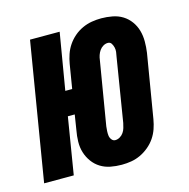

<svg xmlns="http://www.w3.org/2000/svg" viewBox="-104 -611 689 701"><g transform="rotate(-15 240.5 -260.0)"><path d="M273 8Q251 8 230.5 4Q210 0 193 -10.5Q176 -21 164 -37.5Q152 -54 146 -73.5Q140 -93 140.5 -114.5Q141 -136 145 -157L154 -214H128L93 0H-19L67 -520H179L143 -306H169L184 -397Q187 -415 193 -432.5Q199 -450 209.5 -465.5Q220 -481 234.5 -493.5Q249 -506 266.5 -514Q284 -522 302 -525Q320 -528 338 -528Q359 -528 380 -524Q401 -520 418 -509.5Q435 -499 447 -482.5Q459 -466 464.5 -446.5Q470 -427 470 -405.5Q470 -384 467 -363L427 -123Q424 -105 418 -87.5Q412 -70 401.5 -54.5Q391 -39 376 -26.5Q361 -14 344 -6Q327 2 309 5Q291 8 273 8ZM273 -85Q282 -85 290.5 -90Q299 -95 304.5 -103Q310 -111 312.5 -120Q315 -129 317 -138L356 -378Q358 -387 359 -395.5Q360 -404 358 -412.5Q356 -421 351.5 -428Q347 -435 338 -435Q329 -435 320.5 -430Q312 -425 306.5 -417Q301 -409 298 -400Q295 -391 294 -382L254 -142Q253 -133 252.5 -124.5Q252 -116 253 -107.5Q254 -99 259.5 -92Q265 -85 273 -85Z"/></g></svg>

Font: Iosevka Term Curly Heavy
Style: Italic
Weight: 900
Italic angle: -9°
Designer: Belleve Invis
Foundry: Belleve Invis
Version: Version 32.3.0